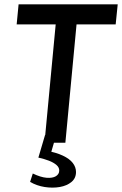

<svg xmlns="http://www.w3.org/2000/svg" viewBox="-20 -664 568 893"><path d="M187 0 239 -550.5H57.5L66.5 -644H527.5L518 -550.5H336L284 0ZM120 182 132.5 143Q169 160.5 196.5 162.8Q224 165 239.5 155.8Q255 146.5 255.5 130Q256 115 242.8 103.5Q229.5 92 207.8 83.5Q186 75 158.5 69L189.5 -36L239.5 -29.5L211.5 66.5L193 36.5Q241 45 272.2 59.8Q303.5 74.5 318.5 94Q333.5 113.5 333.5 136Q333.5 165 312.2 182.5Q291 200 257.8 205.8Q224.5 211.5 187.8 205.8Q151 200 120 182Z"/></svg>

Font: Karla SemiBold
Style: Italic
Weight: 600
Italic angle: -8°
Designer: Jonathan Pinhorn
Version: Version 2.004;gftools[0.9.33]